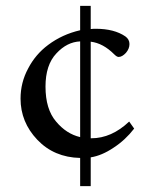

<svg xmlns="http://www.w3.org/2000/svg" viewBox="-20 -635 523 654"><path d="M420 -221 437 -197Q407 -158 367 -132Q327 -105 289 -99V-1H253V-97Q164 -99 107 -159Q50 -219 50 -299Q50 -354 76 -402Q101 -450 144 -482Q192 -518 253 -532V-615H289V-536Q296 -537 306 -537Q369 -537 407 -511Q421 -501 421 -485Q421 -469 409 -455Q396 -441 384 -441Q378 -441 369 -450Q331 -488 289 -493V-164Q290 -164 291 -164Q360 -164 420 -221ZM253 -168V-494Q208 -492 172 -453Q135 -414 135 -340Q135 -263 171 -221Q206 -179 253 -168Z"/></svg>

Font: Shafarik
Style: Regular
Weight: 400
Version: Version 1.001; ttfautohint (v1.8.4.7-5d5b)